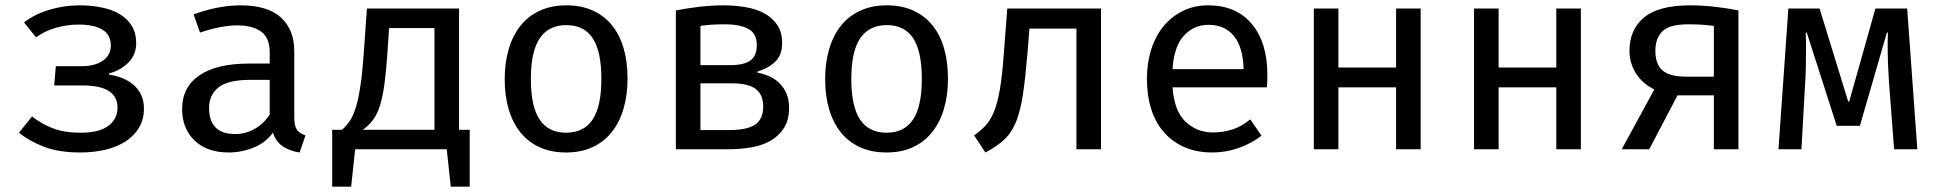

<svg xmlns="http://www.w3.org/2000/svg" viewBox="-20 -559 7240 719"><path d="M189 -311H284Q336 -311 365.5 -332Q395 -353 395 -388Q395 -429 363.5 -448Q332 -467 274 -467Q232 -467 189.5 -455Q147 -443 115 -419L70 -475Q108 -505 163.5 -522Q219 -539 278 -539Q322 -539 361 -531Q400 -523 428.5 -506Q457 -489 473.5 -462Q490 -435 490 -397Q490 -354 460.5 -324.5Q431 -295 388 -284V-280Q413 -276 436.5 -267Q460 -258 478.5 -242.5Q497 -227 508 -205Q519 -183 519 -152Q519 -112 501 -81.5Q483 -51 451 -30Q419 -9 375.5 1.5Q332 12 281 12Q200 12 144.5 -9.5Q89 -31 51 -62L100 -123Q135 -95 178 -78.5Q221 -62 283 -62Q351 -62 385.5 -87.5Q420 -113 420 -156Q420 -239 290 -239H183Z M1082 -119Q1082 -87 1092 -73Q1102 -59 1124 -52L1102 12Q1067 7 1040.5 -10Q1014 -27 1002 -62Q974 -24 929 -6Q884 12 836 12Q756 12 709 -32.5Q662 -77 662 -151Q662 -233 727 -277Q792 -321 913 -321H990V-362Q990 -418 957.5 -441Q925 -464 867 -464Q841 -464 805.5 -457.5Q770 -451 729 -437L705 -505Q754 -523 798 -531Q842 -539 881 -539Q982 -539 1032 -493.5Q1082 -448 1082 -367ZM861 -57Q899 -57 933 -76Q967 -95 990 -130V-260H918Q833 -260 798 -231.5Q763 -203 763 -155Q763 -57 861 -57Z M1310 0 1295 140H1224V-73H1261Q1278 -88 1291 -108Q1304 -128 1313.5 -160Q1323 -192 1330 -239.5Q1337 -287 1342 -357L1354 -527H1699V-73H1739V140H1668L1653 0ZM1437 -454 1431 -363Q1426 -291 1419.5 -243Q1413 -195 1402.5 -162.5Q1392 -130 1376.5 -109.5Q1361 -89 1339 -73H1607V-454Z M2232 -264Q2232 -367 2199.5 -416Q2167 -465 2101 -465Q2035 -465 2001.5 -416Q1968 -367 1968 -263Q1968 -160 2001 -111Q2034 -62 2100 -62Q2166 -62 2199 -111Q2232 -160 2232 -264ZM1870 -263Q1870 -324 1885 -375Q1900 -426 1929 -462.5Q1958 -499 2001.5 -519Q2045 -539 2101 -539Q2157 -539 2200 -519.5Q2243 -500 2272 -464Q2301 -428 2315.5 -377.5Q2330 -327 2330 -264Q2330 -203 2315 -152Q2300 -101 2271 -64.5Q2242 -28 2199 -8Q2156 12 2100 12Q2044 12 2001 -7.5Q1958 -27 1929 -63Q1900 -99 1885 -149.5Q1870 -200 1870 -263Z M2838 -160Q2838 -204 2810.5 -225.5Q2783 -247 2720 -247H2603V-72H2711Q2778 -72 2808 -92.5Q2838 -113 2838 -160ZM2814 -391Q2814 -433 2783 -450.5Q2752 -468 2692 -468Q2666 -468 2644.5 -466.5Q2623 -465 2603 -462V-315H2714Q2765 -315 2789.5 -332Q2814 -349 2814 -391ZM2935 -155Q2935 -110 2916 -80Q2897 -50 2865.5 -32Q2834 -14 2793 -7Q2752 0 2708 0H2511V-520Q2552 -528 2598 -533.5Q2644 -539 2690 -539Q2731 -539 2770.5 -532.5Q2810 -526 2840.5 -510Q2871 -494 2890 -466.5Q2909 -439 2909 -397Q2909 -352 2882 -327Q2855 -302 2816 -291V-287Q2839 -283 2860.5 -273.5Q2882 -264 2898.5 -248Q2915 -232 2925 -209Q2935 -186 2935 -155Z M3432 -264Q3432 -367 3399.5 -416Q3367 -465 3301 -465Q3235 -465 3201.5 -416Q3168 -367 3168 -263Q3168 -160 3201 -111Q3234 -62 3300 -62Q3366 -62 3399 -111Q3432 -160 3432 -264ZM3070 -263Q3070 -324 3085 -375Q3100 -426 3129 -462.5Q3158 -499 3201.5 -519Q3245 -539 3301 -539Q3357 -539 3400 -519.5Q3443 -500 3472 -464Q3501 -428 3515.5 -377.5Q3530 -327 3530 -264Q3530 -203 3515 -152Q3500 -101 3471 -64.5Q3442 -28 3399 -8Q3356 12 3300 12Q3244 12 3201 -7.5Q3158 -27 3129 -63Q3100 -99 3085 -149.5Q3070 -200 3070 -263Z M3628 -52Q3652 -69 3670 -88Q3688 -107 3701.5 -139Q3715 -171 3724 -222.5Q3733 -274 3739 -357L3752 -527H4103V0H4011V-452H3835L3828 -363Q3820 -269 3811 -207.5Q3802 -146 3785.5 -104.5Q3769 -63 3741.5 -37Q3714 -11 3670 12Z M4371 -232Q4377 -144 4419.5 -103.5Q4462 -63 4522 -63Q4558 -63 4593 -73.5Q4628 -84 4662 -112L4704 -51Q4667 -22 4619 -5Q4571 12 4520 12Q4461 12 4415.5 -8Q4370 -28 4338.5 -64Q4307 -100 4291 -150.5Q4275 -201 4275 -263Q4275 -323 4291 -373.5Q4307 -424 4337 -460.5Q4367 -497 4409.5 -518Q4452 -539 4505 -539Q4609 -539 4667.5 -469.5Q4726 -400 4726 -279Q4726 -265 4725.5 -253Q4725 -241 4724 -232ZM4505 -466Q4451 -466 4413.5 -425.5Q4376 -385 4371 -300H4637Q4635 -382 4601 -424Q4567 -466 4505 -466Z M5208 0V-232H4992V0H4900V-527H4992V-306H5208V-527H5300V0Z M5808 0V-232H5592V0H5500V-527H5592V-306H5808V-527H5900V0Z M6262 -202 6156 0H6053L6175 -224Q6129 -247 6105.5 -285.5Q6082 -324 6082 -369Q6082 -448 6136.5 -493.5Q6191 -539 6310 -539Q6355 -539 6403 -533.5Q6451 -528 6490 -520V0H6398V-202ZM6179 -369Q6179 -319 6205.5 -295.5Q6232 -272 6295 -272H6398V-462Q6375 -465 6352.5 -466.5Q6330 -468 6303 -468Q6232 -468 6205.5 -442Q6179 -416 6179 -369Z M7073 0 7054 -249Q7052 -281 7050.5 -313.5Q7049 -346 7049 -382V-409Q7049 -423 7050 -437H7046L6945 -88H6858L6746 -437H6742Q6743 -421 6743 -405V-372Q6743 -340 6742.5 -308.5Q6742 -277 6740 -250L6726 0H6640L6677 -527H6794L6901 -179H6905L7003 -527H7122L7160 0Z"/></svg>

Font: Wlorlttqgufhjawjgtejqphaquk
Style: Regular
Weight: 400
Monospace: yes
Designer: Carrois Corporate & Edenspiekermann
Foundry: Carrois Corporate GbR & Edenspiekermann AG
Version: Version 2.001